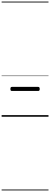

<svg xmlns="http://www.w3.org/2000/svg" viewBox="-20 -1435 616 2360"><path d="M127 -317Q116 -317 112 -322.5Q108 -328 108 -341Q108 -355 112 -361Q116 -367 127 -367H449Q459 -367 463.5 -361Q468 -355 468 -341Q468 -328 463.5 -322.5Q459 -317 449 -317ZM0 895H576V905H0ZM0 -20H576V0H0ZM0 -505H576V-500H0ZM0 -1415H576V-1405H0Z"/></svg>

Font: Playwrite BE WAL Guides
Style: Regular
Weight: 400
Designer: Veronika Burian, José Scaglione
Foundry: TypeTogether
Version: Version 1.003